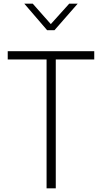

<svg xmlns="http://www.w3.org/2000/svg" viewBox="-20 -1023 554 1043"><path d="M233 -700H22V-745H492V-700H283V0H233ZM112 -1003H158L256 -892L356 -1003H402L276 -859H236Z"/></svg>

Font: Eudoxus Sans ExtraLight
Style: Regular
Weight: 200
Designer: Stijn de Vries
Foundry: tokotype
Version: Version 2.005